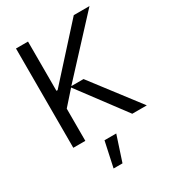

<svg xmlns="http://www.w3.org/2000/svg" viewBox="-226 -851 1100 1218"><g transform="rotate(-30 324.0 -242.5)"><path d="M85.9 0V-727.3H174V-366.5H182.5L509.2 -727.3H624.3L270.6 -345.2H360.1L624.3 0H517.8L264.9 -338.1L174 -235.8V0ZM241.5 241.5 281.2 57.5H367.2L306.8 241.5Z"/></g></svg>

Font: Riot Sans
Style: Regular
Weight: 400
Designer: Rasmus Andersson
Foundry: rsms
Version: Version 3.005